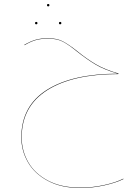

<svg xmlns="http://www.w3.org/2000/svg" viewBox="-20 -602 670 964"><path d="M87 88Q87 -70 215.5 -151Q344 -232 572 -232Q503 -252 459.5 -278Q416 -304 367 -343Q324 -378 295 -393Q266 -408 222 -408Q187 -408 161 -401Q135 -394 103 -375L102 -377Q135 -396 161 -403Q187 -410 222 -410Q266 -410 295.5 -394.5Q325 -379 368 -345Q416 -306 461 -279.5Q506 -253 575 -233L574 -230H572Q345 -230 217 -149Q89 -68 89 88Q89 155 122 212.5Q155 270 221.5 305Q288 340 384 340Q444 340 503 327Q562 314 599 295L600 297Q562 316 503 329Q444 342 384 342Q288 342 221 306.5Q154 271 120.5 213Q87 155 87 88ZM216 -576Q216 -582 222 -582Q228 -582 228 -576Q228 -570 222 -570Q216 -570 216 -576ZM156 -486Q156 -492 162 -492Q168 -492 168 -486Q168 -480 162 -480Q156 -480 156 -486ZM276 -486Q276 -492 282 -492Q288 -492 288 -486Q288 -480 282 -480Q276 -480 276 -486Z"/></svg>

Font: FiraGO Two
Style: Regular
Weight: 100
Designer: bBox Type
Foundry: bBox Type GmbH
Version: Version 1.001